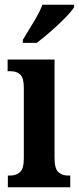

<svg xmlns="http://www.w3.org/2000/svg" viewBox="-20 -786 331 806"><path d="M13 0V-49H22Q48 -49 64 -63.5Q80 -78 80 -121V-418Q80 -459 65 -473Q50 -487 25 -487H12V-536H209V-122Q209 -78 225 -63.5Q241 -49 266 -49H275V0ZM76 -619Q96 -653 120.5 -692.5Q145 -732 158 -766H291V-756Q281 -739 253.5 -711Q226 -683 193.5 -654.5Q161 -626 134 -606H76Z"/></svg>

Font: Noto Serif Thai ExtraCondensed
Style: Bold
Weight: 700
Width: 2
Designer: Monotype Design Team
Foundry: Monotype Imaging Inc.
Version: Version 2.002; ttfautohint (v1.8.4.7-5d5b)